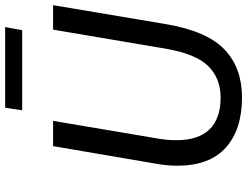

<svg xmlns="http://www.w3.org/2000/svg" viewBox="-127 -819 959 745"><g transform="rotate(-90 352.5 -446.5)"><path d="M82 -238Q82 -279 90 -322L158 -720H256L187 -311Q181 -275 181 -242Q181 -156 223 -113Q265 -70 346 -70Q421 -70 468.5 -118Q516 -166 536 -283L610 -720H705L631 -280Q604 -123 533 -55Q462 13 347 13Q222 13 152 -50Q82 -113 82 -238ZM307 -906H620L608 -840H297Z"/></g></svg>

Font: Nebula Sans Medium
Style: Regular
Weight: 500
Italic angle: -9°
Designer: Paul D. Hunt for Adobe (as Source Sans)
Foundry: Nebula Entertainment & Broadcasting LLC
Version: Version 1.010